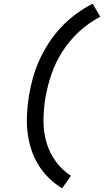

<svg xmlns="http://www.w3.org/2000/svg" viewBox="-20 -861 564 1042"><path d="M317 161Q278 137 245 105Q212 73 188 33.5Q164 -6 149.5 -51Q135 -96 129.5 -143.5Q124 -191 126.5 -240.5Q129 -290 137 -340Q145 -390 159 -439.5Q173 -489 194.5 -536.5Q216 -584 245.5 -629Q275 -674 312 -713.5Q349 -753 392.5 -785Q436 -817 483 -841L524 -770Q462 -738 409 -689Q356 -640 318.5 -581Q281 -522 259 -457.5Q237 -393 226 -327Q216 -265 216 -204Q216 -143 232.5 -87Q249 -31 283 15.5Q317 62 365 93Z"/></svg>

Font: Iosevka SS04 Medium
Style: Italic
Weight: 500
Italic angle: -9°
Monospace: yes
Designer: Belleve Invis
Foundry: Belleve Invis
Version: Version 19.0.0; ttfautohint (v1.8.4)